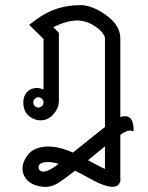

<svg xmlns="http://www.w3.org/2000/svg" viewBox="-20 -470 580 750"><path d="M209 170Q185 163 169 163Q135 163 131 179Q129 189 136 196Q155 212 209 170ZM390 102Q369 118 324 156Q378 185 390 190ZM144 -84Q138 -90 130 -90Q122 -90 116 -84Q110 -78 110 -70Q110 -62 116 -56Q122 -50 130 -50Q138 -50 144 -56Q150 -62 150 -70Q150 -78 144 -84ZM467 -16Q502 -18 502 40Q502 44 499 42Q480 34 450 57V225Q453 240 442 252Q420 273 349 237Q337 231 311.5 217Q286 203 274 197H273Q219 239 199 249.5Q179 260 157 260Q135 260 112 251Q81 237 71.5 209.5Q62 182 77.5 152.5Q93 123 118 112Q178 87 265 126Q364 46 390 26V-320Q390 -328 381 -340.5Q372 -353 356 -364Q320 -390 281 -390Q242 -390 188 -364L210 -342V-75Q210 -48 189 -24Q168 0 138.5 0Q109 0 86 -24Q74 -37 71.5 -60.5Q69 -84 79 -101.5Q89 -119 109 -124.5Q129 -130 150 -120V-318L94 -373L122 -394Q197 -450 294 -450Q340 -450 395 -410.5Q450 -371 450 -320V-13Q462 -16 467 -16Z"/></svg>

Font: SOV_Station
Style: Book
Weight: 400
Version: Version 1.00